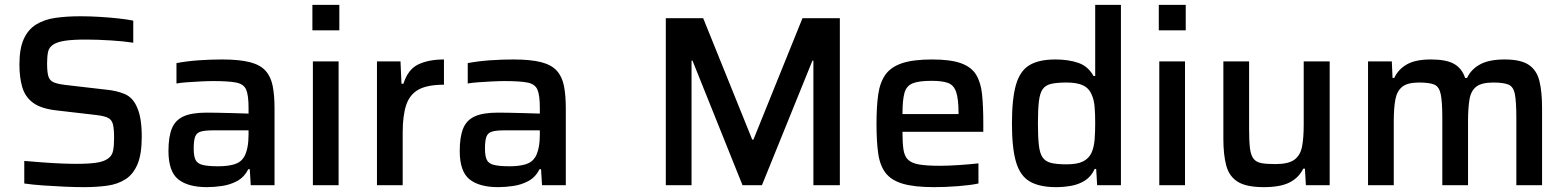

<svg xmlns="http://www.w3.org/2000/svg" viewBox="-20 -763 6453 791"><path d="M326 8Q289 8 245 6Q201 4 158 1Q115 -2 80 -7V-100Q116 -97 155.5 -94Q195 -91 231 -89.5Q267 -88 293 -88Q345 -88 376 -92.5Q407 -97 424 -109Q442 -121 446 -142.5Q450 -164 450 -194Q450 -231 445.5 -250Q441 -269 426 -277Q411 -285 378 -289L214 -308Q150 -315 117 -339Q84 -363 72 -403Q60 -443 60 -497Q60 -563 78 -602.5Q96 -642 129.5 -662.5Q163 -683 209 -689.5Q255 -696 311 -696Q350 -696 391 -693.5Q432 -691 468.5 -687Q505 -683 529 -678V-587Q492 -593 436.5 -596.5Q381 -600 334 -600Q281 -600 250 -595.5Q219 -591 202 -581Q182 -569 178 -549.5Q174 -530 174 -502Q174 -467 179 -449.5Q184 -432 200 -424.5Q216 -417 250 -413L414 -394Q460 -390 494 -375.5Q528 -361 545 -320Q564 -278 564 -200Q564 -128 546.5 -86.5Q529 -45 497 -24.5Q465 -4 421.5 2Q378 8 326 8Z M833 8Q754 8 714 -24.5Q674 -57 674 -141Q674 -199 688 -233.5Q702 -268 736 -283.5Q770 -299 832 -299Q845 -299 875 -298.5Q905 -298 940.5 -297Q976 -296 1004 -295V-319Q1004 -371 994 -394Q984 -417 952.5 -423Q921 -429 859 -429Q837 -429 807 -427.5Q777 -426 749.5 -424Q722 -422 707 -419V-503Q749 -511 797.5 -514.5Q846 -518 895 -518Q966 -518 1009 -507Q1052 -496 1074 -471.5Q1096 -447 1103.5 -408.5Q1111 -370 1111 -316V0H1013L1009 -66H1003Q986 -33 957.5 -17.5Q929 -2 895.5 3Q862 8 833 8ZM880 -78Q918 -78 945 -86Q972 -94 986 -117Q1004 -150 1004 -208V-226H858Q825 -226 807.5 -221Q790 -216 784 -200Q778 -184 778 -151Q778 -120 785.5 -104.5Q793 -89 815 -83.5Q837 -78 880 -78Z M1267 -638V-743H1378V-638ZM1269 0V-510H1375V0Z M1533 0V-510H1630L1634 -418H1642Q1661 -478 1704 -498Q1747 -518 1809 -518V-414Q1741 -414 1704.5 -394Q1668 -374 1653.5 -330.5Q1639 -287 1639 -217V0Z M2033 8Q1954 8 1914 -24.5Q1874 -57 1874 -141Q1874 -199 1888 -233.5Q1902 -268 1936 -283.5Q1970 -299 2032 -299Q2045 -299 2075 -298.5Q2105 -298 2140.5 -297Q2176 -296 2204 -295V-319Q2204 -371 2194 -394Q2184 -417 2152.5 -423Q2121 -429 2059 -429Q2037 -429 2007 -427.5Q1977 -426 1949.5 -424Q1922 -422 1907 -419V-503Q1949 -511 1997.5 -514.5Q2046 -518 2095 -518Q2166 -518 2209 -507Q2252 -496 2274 -471.5Q2296 -447 2303.5 -408.5Q2311 -370 2311 -316V0H2213L2209 -66H2203Q2186 -33 2157.5 -17.5Q2129 -2 2095.5 3Q2062 8 2033 8ZM2080 -78Q2118 -78 2145 -86Q2172 -94 2186 -117Q2204 -150 2204 -208V-226H2058Q2025 -226 2007.5 -221Q1990 -216 1984 -200Q1978 -184 1978 -151Q1978 -120 1985.5 -104.5Q1993 -89 2015 -83.5Q2037 -78 2080 -78Z M2723 0V-688H2877L3079 -188H3084L3286 -688H3440V0H3331V-513H3327L3119 0H3039L2833 -513H2829V0Z M3828 8Q3747 8 3699.5 -6Q3652 -20 3628.5 -50.5Q3605 -81 3598 -131Q3591 -181 3591 -254Q3591 -323 3598 -373Q3605 -423 3627.5 -455Q3650 -487 3696 -502.5Q3742 -518 3820 -518Q3896 -518 3939 -502.5Q3982 -487 4001.5 -455Q4021 -423 4026 -373.5Q4031 -324 4031 -254V-220H3698Q3698 -175 3702 -147.5Q3706 -120 3720.5 -105.5Q3735 -91 3766 -85.5Q3797 -80 3852 -80Q3886 -80 3931 -83Q3976 -86 4011 -90V-7Q3978 0 3926.5 4Q3875 8 3828 8ZM3698 -293H3929V-296Q3929 -356 3919 -384.5Q3909 -413 3885 -421.5Q3861 -430 3818 -430Q3765 -430 3739.5 -419.5Q3714 -409 3706 -379.5Q3698 -350 3698 -293Z M4331 8Q4263 8 4223 -15Q4183 -38 4166 -95Q4149 -152 4149 -254Q4149 -356 4165.5 -413.5Q4182 -471 4221 -494.5Q4260 -518 4328 -518Q4382 -518 4422.5 -504Q4463 -490 4485 -450H4492V-743H4598V0H4500L4496 -67H4490Q4475 -35 4449.5 -19Q4424 -3 4393 2.5Q4362 8 4331 8ZM4374 -86Q4418 -86 4442 -98Q4466 -110 4477 -134Q4487 -157 4489.5 -187Q4492 -217 4492 -257Q4492 -295 4489.5 -323.5Q4487 -352 4478 -372Q4467 -399 4442.5 -411Q4418 -423 4374 -423Q4334 -423 4310.5 -417.5Q4287 -412 4275.5 -395.5Q4264 -379 4260 -345Q4256 -311 4256 -255Q4256 -198 4260 -164Q4264 -130 4276 -113.5Q4288 -97 4311.5 -91.5Q4335 -86 4374 -86Z M4754 -638V-743H4865V-638ZM4756 0V-510H4862V0Z M5187 8Q5115 8 5079.5 -14Q5044 -36 5032 -80.5Q5020 -125 5020 -191V-510H5126V-233Q5126 -182 5129.5 -153Q5133 -124 5144 -109.5Q5155 -95 5176.5 -91Q5198 -87 5234 -87Q5288 -87 5312.5 -105Q5337 -123 5344 -158.5Q5351 -194 5351 -247V-510H5458V0H5360L5356 -68H5349Q5331 -31 5293 -11.5Q5255 8 5187 8Z M5616 0V-510H5714L5717 -442H5724Q5741 -478 5776.5 -498Q5812 -518 5875 -518Q5939 -518 5971 -499.5Q6003 -481 6016 -442H6024Q6041 -478 6078 -498Q6115 -518 6179 -518Q6245 -518 6278 -496Q6311 -474 6322 -429.5Q6333 -385 6333 -319V0H6227V-277Q6227 -344 6221 -375Q6215 -406 6194.5 -414.5Q6174 -423 6132 -423Q6084 -423 6062 -406Q6040 -389 6034 -353.5Q6028 -318 6028 -263V0H5922V-277Q5922 -344 5915.5 -375Q5909 -406 5889 -414.5Q5869 -423 5826 -423Q5779 -423 5757 -405.5Q5735 -388 5728.5 -352.5Q5722 -317 5722 -263V0Z"/></svg>

Font: Saira Medium
Style: Regular
Weight: 500
Designer: Hector Gatti with collaboration of the Omnibus-Type team
Foundry: Omnibus-Type
Version: Version 1.100; ttfautohint (v1.8.3)